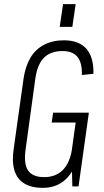

<svg xmlns="http://www.w3.org/2000/svg" viewBox="-20 -902 502 929"><path d="M187 7Q133 7 98 -14Q63 -35 50 -77Q37 -119 46 -180L94 -522Q103 -582 127.5 -623Q152 -664 193.5 -685.5Q235 -707 289 -707Q362 -707 398 -666Q434 -625 432 -545L376 -539Q378 -598 355 -626.5Q332 -655 283 -655Q225 -655 193 -623Q161 -591 151 -522L104 -180Q94 -110 115.5 -77.5Q137 -45 194 -45Q249 -45 283 -78.5Q317 -112 328 -178H364Q355 -118 331.5 -77Q308 -36 271.5 -14.5Q235 7 187 7ZM326 -165 351 -344 365 -309H230L237 -357H410L360 0H330ZM346 -882 330 -772H269L285 -882Z"/></svg>

Font: Pathway Extreme Condensed Thin
Style: Italic
Weight: 250
Width: 3
Italic angle: -8°
Version: Version 1.001;gftools[0.9.26]